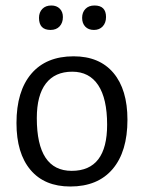

<svg xmlns="http://www.w3.org/2000/svg" viewBox="-20 -671 524 699"><path d="M167 -651Q186 -651 197.5 -639.5Q209 -628 209 -609Q209 -588 197 -575Q185 -562 164 -562Q122 -562 122 -606Q122 -626 134 -638.5Q146 -651 167 -651ZM324 -651Q366 -651 366 -609Q366 -588 354 -575Q342 -562 322 -562Q302 -562 290.5 -574Q279 -586 279 -606Q279 -626 291 -638.5Q303 -651 324 -651ZM248 -466Q342 -466 393 -405.5Q444 -345 444 -235Q444 -119 390 -55.5Q336 8 236 8Q142 8 91 -52.5Q40 -113 40 -223Q40 -339 94 -402.5Q148 -466 248 -466ZM243 -410Q180 -410 147 -367Q114 -324 114 -241Q114 -49 241 -49Q370 -49 370 -217Q370 -312 337.5 -361Q305 -410 243 -410Z"/></svg>

Font: Alegreya Sans SC
Style: Regular
Weight: 400
Designer: Juan Pablo del Peral
Foundry: Huerta Tipografica
Version: Version 2.007